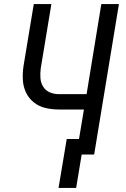

<svg xmlns="http://www.w3.org/2000/svg" viewBox="-20 -755 616 938"><path d="M352 163 379 0H440L561 -735H475L403 -295H268Q244 -295 223 -304Q202 -313 190.5 -332Q179 -351 177.5 -374Q176 -397 179 -421L231 -735H145L95 -433Q90 -400 91.5 -366.5Q93 -333 106.5 -304Q120 -275 145 -255Q170 -235 202 -227.5Q234 -220 268 -220H390L366 -76H306L266 163Z"/></svg>

Font: Iosevka Sparkle
Style: Italic
Weight: 400
Italic angle: -9°
Designer: Belleve Invis
Foundry: Belleve Invis
Version: Version 4.5.0; ttfautohint (v1.8.3)